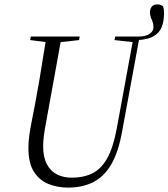

<svg xmlns="http://www.w3.org/2000/svg" viewBox="-20 -836 765 872"><path d="M109 -164Q109 -190 113 -220.5Q117 -251 124 -285L139 -362Q151 -426 159.5 -476Q168 -526 175 -572Q182 -618 191 -670H260L189 -279Q183 -248 179.5 -221Q176 -194 176 -172Q176 -122 193 -90Q210 -58 239.5 -43.5Q269 -29 306 -29Q359 -29 399 -48.5Q439 -68 466.5 -116.5Q494 -165 510 -251L587 -670H614L535 -241Q518 -145 485 -89Q452 -33 403 -8.5Q354 16 289 16Q241 16 200 -0.5Q159 -17 134 -56Q109 -95 109 -164ZM604 -654 609 -670Q641 -670 659 -682Q677 -694 677 -713Q677 -727 673 -737Q669 -747 665 -757Q661 -767 661 -780Q661 -795 669 -805.5Q677 -816 695 -816Q704 -816 710.5 -813.5Q717 -811 721 -806Q723 -800 724 -793Q725 -786 725 -776Q725 -741 715 -714.5Q705 -688 678.5 -672Q652 -656 604 -654ZM117 -654 120 -670H342L339 -654L233 -642H211ZM500 -654 503 -670H607L602 -644H589Z"/></svg>

Font: Source Serif 4 60pt
Style: Italic
Weight: 400
Italic angle: -12°
Version: Version 4.004;hotconv 1.0.116;makeotfexe 2.5.65601